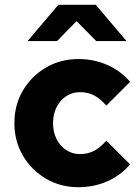

<svg xmlns="http://www.w3.org/2000/svg" viewBox="-20 -770 579 800"><path d="M307 10Q232 10 171.5 -25.5Q111 -61 75.5 -121.5Q40 -182 40 -257Q40 -333 75.5 -393Q111 -453 171.5 -488.5Q232 -524 307 -524Q371 -524 427 -499.5Q483 -475 522 -429L423 -330Q398 -359 372 -372.5Q346 -386 313 -386Q281 -386 255.5 -369Q230 -352 215.5 -323Q201 -294 201 -257Q201 -220 215.5 -191Q230 -162 255.5 -145Q281 -128 313 -128Q346 -128 372 -141.5Q398 -155 423 -184L522 -85Q483 -39 427 -14.5Q371 10 307 10ZM381 -599 299 -682 218 -599H95L223 -750H379L507 -599Z"/></svg>

Font: Red Hat Text
Style: Bold
Weight: 700
Designer: Pentagram, MCKL
Foundry: MCKL
Version: Version 1.030